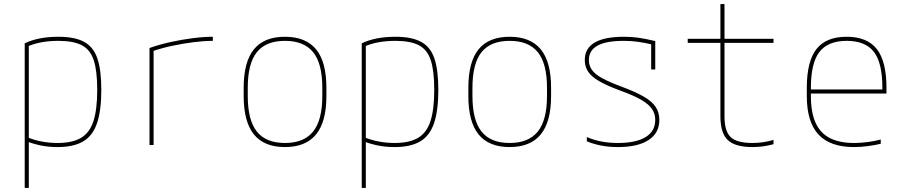

<svg xmlns="http://www.w3.org/2000/svg" viewBox="-20 -710 4440 940"><path d="M101 -498Q168 -530 266 -530Q345 -530 391 -505.5Q437 -481 456.5 -424.5Q476 -368 476 -270Q476 -169 455 -107Q434 -45 387 -17.5Q340 10 262 10Q214 10 174 1Q134 -8 103 -21L112 -39Q144 -25 182.5 -17.5Q221 -10 262 -10Q334 -10 376.5 -35Q419 -60 437.5 -117Q456 -174 456 -270Q456 -363 439 -415Q422 -467 380.5 -488.5Q339 -510 266 -510Q220 -510 180.5 -502.5Q141 -495 110 -480L121 -498V210H101Z M712 -475Q760 -492 814.5 -504Q869 -516 923 -523Q977 -530 1022 -530V-510Q979 -510 928 -503.5Q877 -497 824.5 -486Q772 -475 726 -459L732 -470V0H712Z M1375 10Q1273 10 1223 -52Q1173 -114 1173 -240V-280Q1173 -407 1223 -468.5Q1273 -530 1375 -530Q1477 -530 1527.5 -468.5Q1578 -407 1578 -280V-240Q1578 -114 1527.5 -52Q1477 10 1375 10ZM1375 -10Q1468 -10 1513 -66Q1558 -122 1558 -240V-280Q1558 -399 1513 -454.5Q1468 -510 1375 -510Q1282 -510 1237.5 -454.5Q1193 -399 1193 -280V-240Q1193 -122 1237.5 -66Q1282 -10 1375 -10Z M1751 -498Q1818 -530 1916 -530Q1995 -530 2041 -505.5Q2087 -481 2106.5 -424.5Q2126 -368 2126 -270Q2126 -169 2105 -107Q2084 -45 2037 -17.5Q1990 10 1912 10Q1864 10 1824 1Q1784 -8 1753 -21L1762 -39Q1794 -25 1832.5 -17.5Q1871 -10 1912 -10Q1984 -10 2026.5 -35Q2069 -60 2087.5 -117Q2106 -174 2106 -270Q2106 -363 2089 -415Q2072 -467 2030.5 -488.5Q1989 -510 1916 -510Q1870 -510 1830.5 -502.5Q1791 -495 1760 -480L1771 -498V210H1751Z M2475 10Q2373 10 2323 -52Q2273 -114 2273 -240V-280Q2273 -407 2323 -468.5Q2373 -530 2475 -530Q2577 -530 2627.5 -468.5Q2678 -407 2678 -280V-240Q2678 -114 2627.5 -52Q2577 10 2475 10ZM2475 -10Q2568 -10 2613 -66Q2658 -122 2658 -240V-280Q2658 -399 2613 -454.5Q2568 -510 2475 -510Q2382 -510 2337.5 -454.5Q2293 -399 2293 -280V-240Q2293 -122 2337.5 -66Q2382 -10 2475 -10Z M3005 10Q2962 10 2925 3Q2888 -4 2853 -18V-39Q2888 -24 2925.5 -17Q2963 -10 3005 -10Q3094 -10 3141 -39Q3188 -68 3188 -123Q3188 -153 3172 -176.5Q3156 -200 3119 -221.5Q3082 -243 3018 -266Q2953 -290 2914.5 -312Q2876 -334 2859.5 -359Q2843 -384 2843 -416Q2843 -473 2891 -501.5Q2939 -530 3035 -530Q3071 -530 3104 -525.5Q3137 -521 3188 -509V-370H3168V-510L3183 -490Q3135 -501 3102.5 -505.5Q3070 -510 3035 -510Q2947 -510 2905 -486.5Q2863 -463 2863 -416Q2863 -390 2877.5 -368.5Q2892 -347 2927.5 -327.5Q2963 -308 3025 -285Q3092 -260 3132.5 -236.5Q3173 -213 3190.5 -186Q3208 -159 3208 -123Q3208 -59 3155.5 -24.5Q3103 10 3005 10Z M3664 10Q3579 10 3543 -24.5Q3507 -59 3507 -140V-500H3347V-520H3507V-690H3527V-520H3767V-500H3527V-140Q3527 -68 3557 -39Q3587 -10 3664 -10Q3692 -10 3717.5 -14Q3743 -18 3767 -25V-4Q3741 3 3716 6.5Q3691 10 3664 10Z M4161 10Q4044 10 3987 -51.5Q3930 -113 3930 -240V-280Q3930 -409 3977 -469.5Q4024 -530 4125 -530Q4226 -530 4273 -469.5Q4320 -409 4320 -280V-252H3940V-272H4310L4300 -262V-280Q4300 -402 4258.5 -456Q4217 -510 4125 -510Q4034 -510 3992 -456Q3950 -402 3950 -280V-240Q3950 -161 3972.5 -110Q3995 -59 4042 -34.5Q4089 -10 4161 -10Q4193 -10 4228 -14.5Q4263 -19 4292 -27V-6Q4262 1 4227.5 5.5Q4193 10 4161 10Z"/></svg>

Font: M PLUS Code Latin SemiExpanded Thin
Style: Regular
Weight: 250
Width: 6
Designer: Coji Morishita
Foundry: UNDERFOREST DESIGN
Version: Version 1.002; ttfautohint (v1.8.3)